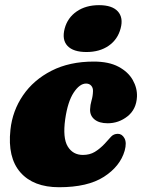

<svg xmlns="http://www.w3.org/2000/svg" viewBox="-20 -730 572 764"><path d="M322.5 -397.5Q297 -397.5 273.2 -361.5Q249.5 -325.5 239.5 -256Q229 -181 249.5 -147.2Q270 -113.5 310 -113.5Q337 -113.5 357 -125.5Q377 -137.5 396.5 -158Q411.5 -175 422 -186.2Q432.5 -197.5 449 -197.5Q465.5 -197.5 475.2 -180Q485 -162.5 476 -130Q458 -68 393.5 -26.5Q329 15 215 15Q113 15 61.2 -44Q9.5 -103 21.5 -213.5Q29.5 -289 71.5 -350.5Q113.5 -412 185 -448.5Q256.5 -485 353 -485Q413 -485 451.5 -464.5Q490 -444 508.2 -411.8Q526.5 -379.5 525 -345Q522.5 -295 487.5 -267.2Q452.5 -239.5 408.5 -239.5Q374.5 -239.5 356 -254.8Q337.5 -270 338.5 -295Q339 -312.5 344.2 -330Q349.5 -347.5 350 -367.5Q350.5 -380.5 343 -389Q335.5 -397.5 322.5 -397.5ZM324 -523Q271.5 -523 248.5 -547.5Q225.5 -572 237.5 -617Q249 -659.5 285.2 -684.5Q321.5 -709.5 374 -709.5Q426.5 -709.5 449 -684.5Q471.5 -659.5 460 -617Q448.5 -573 412.5 -548Q376.5 -523 324 -523Z"/></svg>

Font: Fraunces 9pt S050 Black
Style: Italic
Weight: 900
Italic angle: -16°
Version: Version 1.000; ttfautohint (v1.8.3)